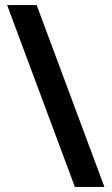

<svg xmlns="http://www.w3.org/2000/svg" viewBox="-20 -734 438 754"><path d="M124 -714H8L274 0H390Z"/></svg>

Font: Noto Sans Ol Chiki SemiBold
Style: Regular
Weight: 600
Designer: Monotype Design Team, Lewis McGuffie
Foundry: Monotype Imaging Inc.
Version: Version 2.003